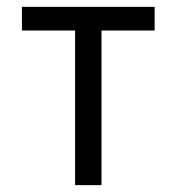

<svg xmlns="http://www.w3.org/2000/svg" viewBox="-20 -540 515 560"><path d="M199 0V-451H44V-520H431V-451H276V0Z"/></svg>

Font: Iosevka QP
Style: Regular
Weight: 400
Designer: Belleve Invis
Foundry: Belleve Invis
Version: Version 20.0.0; ttfautohint (v1.8.4)